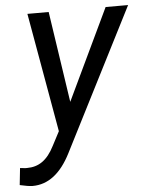

<svg xmlns="http://www.w3.org/2000/svg" viewBox="-97 -572 641 830"><g transform="rotate(-5 223.5 -156.5)"><path d="M145.5 -528.3H53.2L144.5 -11.2L112.8 49.3C81.5 111.3 43.5 135.3 -6.3 135.3C-8.8 135.3 -11.2 135.3 -13.7 135.3L-36.6 132.8L-44.4 206.1C-21 211.4 -3.4 214.4 8.8 214.8C9.8 214.8 10.3 214.8 11.2 214.8C78.6 214.8 133.8 172.4 176.8 87.9L490.2 -528.3H392.6L204.6 -133.3Z"/></g></svg>

Font: Roboto
Style: Italic
Weight: 400
Italic angle: -12°
Designer: Google
Version: Version 2.137; 2017